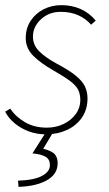

<svg xmlns="http://www.w3.org/2000/svg" viewBox="-20 -510 424 746"><path d="M158 12Q123 12 92 0.5Q61 -11 37 -31Q13 -51 0 -76L20 -88Q40 -57 76.5 -35.5Q113 -14 162 -14Q197 -14 226.5 -28Q256 -42 274 -66.5Q292 -91 292 -122Q292 -143 284.5 -159.5Q277 -176 254.5 -193.5Q232 -211 188 -236Q137 -265 108.5 -294Q80 -323 80 -362Q80 -400 99 -429Q118 -458 149.5 -474Q181 -490 218 -490Q259 -490 293 -475Q327 -460 352 -430L334 -414Q313 -438 283.5 -451Q254 -464 216 -464Q170 -464 139 -435Q108 -406 108 -368Q108 -335 132 -311Q156 -287 198 -264Q249 -237 275 -215.5Q301 -194 310.5 -173Q320 -152 320 -128Q320 -85 298.5 -53.5Q277 -22 240 -5Q203 12 158 12ZM52 216 50 192Q112 190 143 173.5Q174 157 174 132Q174 109 157 99Q140 89 106 86L162 -2H190L148 68Q183 77 193.5 90Q204 103 204 124Q204 167 162 190.5Q120 214 52 216Z"/></svg>

Font: Source Sans Variable
Style: Italic
Weight: 200
Italic angle: -11°
Designer: Paul D. Hunt
Foundry: Adobe Systems Incorporated
Version: Version 3.006;hotconv 1.0.111;makeotfexe 2.5.65597